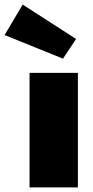

<svg xmlns="http://www.w3.org/2000/svg" viewBox="-82 -818 407 838"><path d="M258 -500V0H47V-500ZM17 -798 250 -648 193 -562 -62 -665Z"/></svg>

Font: Exo 2 Black
Style: Regular
Weight: 900
Designer: Natanael Gama
Foundry: Natanael Gama
Version: Version 2.010